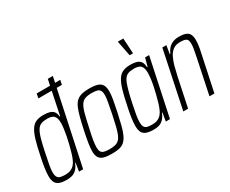

<svg xmlns="http://www.w3.org/2000/svg" viewBox="-111 -1110 1782 1486"><g transform="rotate(-30 780.5 -367.5)"><path d="M256 -648 264 -688H475L466 -648ZM135 8Q96 8 71 -0.5Q46 -9 34.5 -30Q23 -51 23 -89Q23 -117 29 -159Q35 -201 47 -255Q63 -335 78.5 -386Q94 -437 113 -466Q132 -495 159 -506.5Q186 -518 226 -518Q259 -518 281 -511Q303 -504 315 -488Q327 -472 328 -445H333L395 -743H440L282 0H245L257 -74H253Q238 -38 219 -20.5Q200 -3 178.5 2.5Q157 8 135 8ZM144 -32Q171 -32 191 -40.5Q211 -49 226 -66Q241 -83 251 -109Q259 -127 267 -155Q275 -183 283.5 -215.5Q292 -248 298.5 -282Q305 -316 309 -346Q313 -376 313 -396Q313 -441 295.5 -459.5Q278 -478 236 -478Q204 -478 183 -470.5Q162 -463 147 -440.5Q132 -418 119 -373.5Q106 -329 91 -255Q79 -198 72 -160Q65 -122 65 -97Q65 -70 73.5 -55.5Q82 -41 99.5 -36.5Q117 -32 144 -32Z M539 8Q492 8 464.5 0Q437 -8 424.5 -28.5Q412 -49 412 -85Q412 -114 418.5 -155.5Q425 -197 437 -254Q451 -319 463 -365Q475 -411 488.5 -441Q502 -471 521 -487.5Q540 -504 567 -511Q594 -518 632 -518Q679 -518 706.5 -509.5Q734 -501 746.5 -480Q759 -459 759 -421Q759 -392 752 -351Q745 -310 733 -254Q719 -189 707.5 -144Q696 -99 682 -69Q668 -39 649.5 -22Q631 -5 604 1.5Q577 8 539 8ZM538 -32Q568 -32 588 -37Q608 -42 622.5 -55.5Q637 -69 647.5 -94Q658 -119 667.5 -158.5Q677 -198 689 -254Q700 -312 707.5 -350.5Q715 -389 715 -414Q715 -440 707 -454Q699 -468 681 -473Q663 -478 633 -478Q597 -478 574 -469.5Q551 -461 536 -437.5Q521 -414 509 -369.5Q497 -325 482 -254Q469 -198 462.5 -159Q456 -120 456 -95Q456 -69 464 -55.5Q472 -42 490 -37Q508 -32 538 -32Z M912 8Q872 8 847 -0.5Q822 -9 810.5 -30Q799 -51 799 -89Q799 -117 805 -159Q811 -201 823 -255Q839 -335 854.5 -386Q870 -437 889 -466Q908 -495 935.5 -506.5Q963 -518 1002 -518Q1030 -518 1052.5 -512.5Q1075 -507 1089.5 -490Q1104 -473 1105 -437H1110L1130 -510H1166L1058 0H1021L1033 -74H1029Q1014 -38 995 -20.5Q976 -3 955 2.5Q934 8 912 8ZM920 -32Q947 -32 967 -40.5Q987 -49 1002 -66Q1017 -83 1027 -109Q1035 -127 1043 -155Q1051 -183 1059.5 -215.5Q1068 -248 1075 -282Q1082 -316 1085.5 -346Q1089 -376 1089 -396Q1089 -441 1071.5 -459.5Q1054 -478 1012 -478Q980 -478 959 -470.5Q938 -463 923.5 -440.5Q909 -418 896 -373.5Q883 -329 867 -255Q855 -198 848.5 -160Q842 -122 842 -97Q842 -70 850 -55.5Q858 -41 875.5 -36.5Q893 -32 920 -32ZM1035 -584 1009 -716 1010 -721H1057L1065 -589L1064 -584Z M1177 0 1284 -510H1320L1308 -436H1313Q1322 -458 1337 -476.5Q1352 -495 1376.5 -506.5Q1401 -518 1436 -518Q1473 -518 1495.5 -509.5Q1518 -501 1528 -481.5Q1538 -462 1538 -430Q1538 -410 1534.5 -383Q1531 -356 1523 -321L1455 0H1411L1476 -311Q1484 -349 1488.5 -376Q1493 -403 1493 -422Q1493 -446 1486.5 -457.5Q1480 -469 1464.5 -473.5Q1449 -478 1423 -478Q1385 -478 1360.5 -460Q1336 -442 1320.5 -411Q1305 -380 1294.5 -341.5Q1284 -303 1275 -261L1220 0Z"/></g></svg>

Font: Saira Condensed ExtraLight
Style: Italic
Weight: 250
Width: 3
Italic angle: -12°
Designer: Hector Gatti with collaboration of the Omnibus-Type team
Foundry: Omnibus-Type
Version: Version 1.101